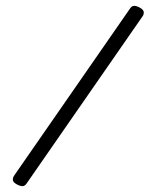

<svg xmlns="http://www.w3.org/2000/svg" viewBox="-20 -633 536 657"><path d="M73 -8Q66 4 57 4Q48 4 36 -3Q24 -10 24 -18Q24 -26 29 -33L423 -601Q430 -613 439 -613Q448 -613 460 -606Q472 -599 472 -590.5Q472 -582 467 -576Z"/></svg>

Font: Flamenco
Style: Regular
Weight: 400
Designer: Luciano Vergara
Foundry: Luciano Vergara
Version: Version 1.002